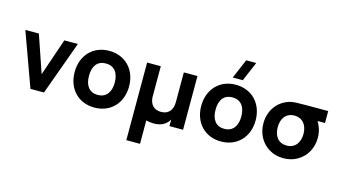

<svg xmlns="http://www.w3.org/2000/svg" viewBox="-108 -1217 3309 1864"><g transform="rotate(15 1547.0 -285.0)"><path d="M352 0 548 -540H412L284 -166L156 -540H20L216 0Z M861 15C1023 15 1135 -101.5 1135 -270C1135 -438.5 1023 -555 861 -555C700 -555 588 -438 588 -270C588 -101.5 699.5 15 861 15ZM861 -112C779 -112 732 -169.5 732 -270C732 -371.5 778 -428 861 -428C943.5 -428 991 -370.5 991 -270C991 -170.5 943 -112 861 -112Z M1613 -540V-242.5C1613 -163.5 1574.5 -112 1497 -112C1424.5 -112 1386 -158 1381.5 -227.5V-540H1244V240H1381.5V4.5C1405 11.5 1431 15 1459 15C1538 15 1586 -18.5 1613 -66.5V0H1750V-540Z M2185.5 -615 2268.5 -810H2167.5L2084.5 -615ZM2133 15C2295 15 2407 -101.5 2407 -270C2407 -438.5 2295 -555 2133 -555C1972 -555 1860 -438 1860 -270C1860 -101.5 1971.5 15 2133 15ZM2133 -112C2051 -112 2004 -169.5 2004 -270C2004 -371.5 2050 -428 2133 -428C2215.5 -428 2263 -370.5 2263 -270C2263 -170.5 2215 -112 2133 -112Z M2760 15C2813 15 2860.5 3 2902 -22C2943.5 -46.5 2976 -79.5 2999.5 -122C3022.5 -164.5 3034 -211.5 3034 -263C3034 -300 3027.5 -335.5 3014.5 -369C3007 -387.5 2998.5 -404.5 2989 -420H3064V-540H2840C2797.5 -540 2765.5 -539.5 2744 -538.5C2722 -537.5 2702.5 -535 2686 -531C2565.5 -500 2487 -394.5 2487 -263C2487 -211.5 2498.5 -165 2521.5 -122.5C2544.5 -80 2577 -46.5 2618.5 -22C2660 3 2707 15 2760 15ZM2760 -112C2676.5 -112 2631 -173 2631 -263C2631 -347 2673 -413 2760 -413C2844 -413 2890 -349 2890 -263C2890 -176.5 2844.5 -112 2760 -112Z"/></g></svg>

Font: Vela Sans ExtBd
Style: Regular
Weight: 800
Designer: Principal design: Mikhail Sharanda - project Manrope.
Design modification: Ravid Balaliev
Foundry: Mikhail Sharanda
Version: Version 1.001